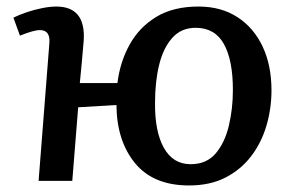

<svg xmlns="http://www.w3.org/2000/svg" viewBox="-20 -553 906 587"><path d="M558 14Q449 14 393 -54Q337 -122 336 -232L219 -225L201 0H98L131 -422Q134 -461 102 -461Q83 -461 41 -444L21 -499Q37 -507 60 -515Q83 -523 108 -528Q133 -533 152 -533Q242 -533 236 -430Q233 -396 230 -361Q227 -326 224 -299H339Q347 -364 376.5 -417Q406 -470 458 -501.5Q510 -533 587 -533Q656 -533 706 -500.5Q756 -468 783 -410.5Q810 -353 810 -277Q810 -221 794.5 -168.5Q779 -116 747.5 -75Q716 -34 669 -10Q622 14 558 14ZM563 -51Q611 -51 639 -83.5Q667 -116 679.5 -168Q692 -220 692 -278Q692 -369 664.5 -418.5Q637 -468 578 -468Q534 -468 506.5 -437Q479 -406 466.5 -354.5Q454 -303 454 -239Q453 -151 481 -101Q509 -51 563 -51Z"/></svg>

Font: Literata 7pt Medium
Style: Italic
Weight: 500
Italic angle: -2°
Designer: Latin by Veronika Burian and Jose Scaglione. Greek by Irene Vlachou. Cyrillic by Vera Evstafieva
Foundry: TypeTogether
Version: Version 3.002